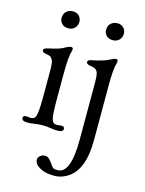

<svg xmlns="http://www.w3.org/2000/svg" viewBox="-133 -732 802 1065"><g transform="rotate(15 268.0 -200.0)"><path d="M370.1 -641.1Q384.8 -654.3 406.5 -654.3Q428.2 -654.3 441.7 -640.6Q455.1 -627 455.1 -606.2Q455.1 -585.4 441.2 -571Q427.2 -556.6 403.6 -556.6Q379.9 -556.6 366.9 -570.6Q354 -584.5 354 -600.8Q354 -617.2 358.4 -626Q362.8 -634.8 370.1 -641.1ZM114.3 -641.1Q129.4 -654.3 151.1 -654.3Q172.9 -654.3 186.3 -640.6Q199.7 -627 199.7 -606.2Q199.7 -585.4 185.8 -571Q171.9 -556.6 148.2 -556.6Q124.5 -556.6 111.6 -570.6Q98.6 -584.5 98.6 -600.8Q98.6 -617.2 103 -626Q107.4 -634.8 114.3 -641.1ZM460.9 -449.7Q460.9 -444.3 459 -438.5Q447.8 -404.8 447.8 -305.7V6.3Q447.8 188 349.6 237.8Q317.9 253.9 287.4 253.9Q256.8 253.9 237.3 249.3Q217.8 244.6 202.6 236.3Q169.4 218.3 169.4 190.9Q169.4 179.2 181.2 169.4Q192.9 159.7 206.8 159.7Q220.7 159.7 229.7 166.7Q238.8 173.8 247.6 186.8Q256.3 199.7 261 205.6Q265.6 211.4 269.5 214.4Q275.9 218.8 286.6 218.8H295.9Q370.6 218.8 370.6 22.5V-301.8Q370.6 -351.6 363.8 -364Q356.9 -376.5 347.4 -380.6Q337.9 -384.8 318.1 -387.9Q298.3 -391.1 298.3 -403.3Q298.3 -414.6 316.7 -418.2Q335 -421.9 348.6 -425Q362.3 -428.2 375 -432.1Q403.8 -440.9 417.5 -448.7Q439.5 -460.9 450.2 -460.9Q460.9 -460.9 460.9 -449.7ZM65.4 7.3Q32.7 7.3 32.7 -10.7Q32.7 -24.9 50.8 -24.9L75.2 -22.5Q86.4 -22.5 93.8 -26.6Q101.1 -30.8 105.5 -44.4Q113.3 -68.8 113.3 -154.8V-301.8Q113.3 -350.1 106.7 -363Q100.1 -376 91.8 -380.6Q83.5 -385.3 64.2 -387.9Q44.9 -390.6 44.9 -403.3Q44.9 -414.6 70.3 -419.9Q128.4 -431.6 150.4 -443.8Q180.7 -460.9 191.9 -460.9Q203.1 -460.9 203.1 -449.7Q203.1 -444.3 201.2 -438.5Q189.9 -404.8 189.9 -305.7V-154.8Q189.9 -68.8 196 -49.8Q202.1 -30.8 209.5 -26.6Q216.8 -22.5 228 -22.5L252.4 -24.9Q270.5 -24.9 270.5 -10.7Q270.5 7.3 237.8 7.3Q219.2 7.3 198 3.7Q176.8 0 152.3 0Q127.9 0 106 3.7Q84 7.3 65.4 7.3Z"/></g></svg>

Font: Ovo
Style: Regular
Weight: 400
Designer: Nicole Fally
Foundry: Sorkin Type Co.
Version: Version 1.001